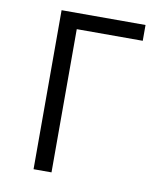

<svg xmlns="http://www.w3.org/2000/svg" viewBox="-82 -805 765 874"><g transform="rotate(10 300.0 -367.5)"><path d="M132 0V-735H520V-662H215V0Z"/></g></svg>

Font: Nova Nerd Font
Style: Regular
Weight: 400
Designer: Belleve Invis
Foundry: Belleve Invis
Version: Version 24.1.4; ttfautohint (v1.8.4);Nerd Fonts 3.1.1